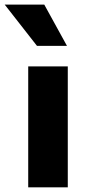

<svg xmlns="http://www.w3.org/2000/svg" viewBox="-48 -802 383 822"><path d="M110.4 -605.5 -27.8 -782.2H141.6L238.8 -605.5ZM72.8 -517.6H242.2V0H72.8Z"/></svg>

Font: Proza Libre
Style: Bold
Weight: 700
Designer: Jasper de Waard
Foundry: Jasper de Waard
Version: Version 1.000; ttfautohint (v1.4.1.8-43bc)